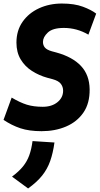

<svg xmlns="http://www.w3.org/2000/svg" viewBox="-22 -732 564 1086"><path d="M213 10Q143 10 93.5 -6.5Q44 -23 -2 -54L44 -180Q91 -152 129.5 -140Q168 -128 220 -128Q271 -128 303 -154Q335 -180 335 -219Q335 -241 322 -258Q309 -275 276 -284L246 -292Q199 -305 159 -330.5Q119 -356 95 -396Q71 -436 71 -491Q71 -559 105.5 -608.5Q140 -658 198.5 -685Q257 -712 328 -712Q399 -712 447 -694Q495 -676 522 -655L478 -536Q413 -574 339 -574Q276 -574 248.5 -548Q221 -522 221 -495Q221 -476 232 -463Q243 -450 271 -442L297 -435Q388 -410 436 -359Q484 -308 485 -227Q486 -148 450 -95.5Q414 -43 352 -16.5Q290 10 213 10ZM137 334 46 267Q85 238 108 209.5Q131 181 143.5 146.5Q156 112 162 66L286 74Q278 133 262 178.5Q246 224 216.5 261Q187 298 137 334Z"/></svg>

Font: Finlandica
Style: Bold Italic
Weight: 700
Italic angle: -8°
Designer: Niklas Ekholm, Juho Hiilivirta, Jaakko Suomalainen
Foundry: Helsinki Type Studio
Version: Version 1.064; ttfautohint (v1.8.4.7-5d5b)